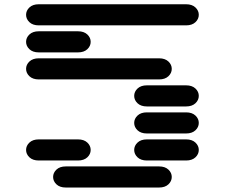

<svg xmlns="http://www.w3.org/2000/svg" viewBox="-20 -881 1040 888"><path d="M284.2 -13.7H715.8Q743.2 -13.7 758.8 -28.3Q774.4 -43 774.4 -62.5Q774.4 -82 758.8 -96.7Q743.2 -111.3 715.8 -111.3H284.2Q256.8 -111.3 241.2 -96.7Q225.6 -82 225.6 -62.5Q225.6 -43 241.2 -28.3Q256.8 -13.7 284.2 -13.7ZM159.2 -138.7H340.8Q368.2 -138.7 383.8 -153.3Q399.4 -168 399.4 -187.5Q399.4 -207 383.8 -221.7Q368.2 -236.3 340.8 -236.3H159.2Q131.8 -236.3 116.2 -221.7Q100.6 -207 100.6 -187.5Q100.6 -168 116.2 -153.3Q131.8 -138.7 159.2 -138.7ZM659.2 -138.7H840.8Q868.2 -138.7 883.8 -153.3Q899.4 -168 899.4 -187.5Q899.4 -207 883.8 -221.7Q868.2 -236.3 840.8 -236.3H659.2Q631.8 -236.3 616.2 -221.7Q600.6 -207 600.6 -187.5Q600.6 -168 616.2 -153.3Q631.8 -138.7 659.2 -138.7ZM659.2 -263.7H840.8Q868.2 -263.7 883.8 -278.3Q899.4 -293 899.4 -312.5Q899.4 -332 883.8 -346.7Q868.2 -361.3 840.8 -361.3H659.2Q631.8 -361.3 616.2 -346.7Q600.6 -332 600.6 -312.5Q600.6 -293 616.2 -278.3Q631.8 -263.7 659.2 -263.7ZM659.2 -388.7H840.8Q868.2 -388.7 883.8 -403.3Q899.4 -418 899.4 -437.5Q899.4 -457 883.8 -471.7Q868.2 -486.3 840.8 -486.3H659.2Q631.8 -486.3 616.2 -471.7Q600.6 -457 600.6 -437.5Q600.6 -418 616.2 -403.3Q631.8 -388.7 659.2 -388.7ZM159.2 -513.7H715.8Q743.2 -513.7 758.8 -528.3Q774.4 -543 774.4 -562.5Q774.4 -582 758.8 -596.7Q743.2 -611.3 715.8 -611.3H159.2Q131.8 -611.3 116.2 -596.7Q100.6 -582 100.6 -562.5Q100.6 -543 116.2 -528.3Q131.8 -513.7 159.2 -513.7ZM159.2 -638.7H340.8Q368.2 -638.7 383.8 -653.3Q399.4 -668 399.4 -687.5Q399.4 -707 383.8 -721.7Q368.2 -736.3 340.8 -736.3H159.2Q131.8 -736.3 116.2 -721.7Q100.6 -707 100.6 -687.5Q100.6 -668 116.2 -653.3Q131.8 -638.7 159.2 -638.7ZM159.2 -763.7H840.8Q868.2 -763.7 883.8 -778.3Q899.4 -793 899.4 -812.5Q899.4 -832 883.8 -846.7Q868.2 -861.3 840.8 -861.3H159.2Q131.8 -861.3 116.2 -846.7Q100.6 -832 100.6 -812.5Q100.6 -793 116.2 -778.3Q131.8 -763.7 159.2 -763.7Z"/></svg>

Font: Sixtyfour Convergence
Style: Regular
Weight: 400
Designer: Jens Kutilek
Foundry: Jens Kutilek
Version: Version 2.001